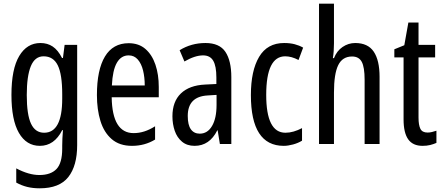

<svg xmlns="http://www.w3.org/2000/svg" viewBox="-20 -780 2398 1040"><path d="M199 -547Q237 -547 265.5 -528Q294 -509 316 -466H321L330 -537H398V6Q398 118 350 179Q302 240 195 240Q158 240 127.5 232.5Q97 225 68 209V132Q136 168 193 168Q255 168 286 135.5Q317 103 317 25V9Q317 -8 318 -29.5Q319 -51 321 -75H317Q274 10 196 10Q123 10 82.5 -60Q42 -130 42 -266Q42 -406 84 -476.5Q126 -547 199 -547ZM216 -475Q169 -475 147 -421.5Q125 -368 125 -265Q125 -159 148 -110Q171 -61 219 -61Q317 -61 317 -245V-270Q317 -377 293 -426Q269 -475 216 -475Z M677 -546Q732 -546 768 -514.5Q804 -483 822 -429.5Q840 -376 840 -309V-253H585Q588 -59 704 -59Q733 -59 761.5 -68Q790 -77 820 -96V-24Q764 10 695 10Q627 10 585 -26.5Q543 -63 524 -125Q505 -187 505 -265Q505 -402 548.5 -474Q592 -546 677 -546ZM677 -480Q636 -480 613 -440Q590 -400 586 -317H764Q764 -361 755 -398Q746 -435 726.5 -457.5Q707 -480 677 -480Z M1093 -547Q1169 -547 1201 -499Q1233 -451 1233 -362V0H1171L1159 -74H1157Q1115 10 1034 10Q993 10 966 -12.5Q939 -35 926.5 -71.5Q914 -108 914 -150Q914 -230 960 -274Q1006 -318 1091 -322L1152 -325V-360Q1152 -422 1135 -451Q1118 -480 1080 -480Q1036 -480 979 -447L953 -508Q1016 -547 1093 -547ZM1105 -263Q997 -257 997 -152Q997 -103 1014 -79.5Q1031 -56 1062 -56Q1104 -56 1128.5 -97.5Q1153 -139 1153 -212V-266Z M1517 10Q1339 10 1339 -265Q1339 -397 1383.5 -472Q1428 -547 1519 -547Q1551 -547 1576 -540.5Q1601 -534 1622 -522L1597 -455Q1559 -475 1525 -475Q1422 -475 1422 -266Q1422 -61 1526 -61Q1548 -61 1570.5 -67.5Q1593 -74 1616 -86V-18Q1595 -5 1567.5 2.5Q1540 10 1517 10Z M1789 -545Q1789 -501 1783 -465H1789Q1804 -504 1835.5 -525.5Q1867 -547 1904 -547Q1973 -547 2004.5 -500Q2036 -453 2036 -364V0H1955V-348Q1955 -416 1939.5 -445Q1924 -474 1887 -474Q1835 -474 1812 -427Q1789 -380 1789 -279V0H1708V-760H1789Z M2296 -62Q2308 -62 2320 -65Q2332 -68 2344 -72V-6Q2328 1 2310 5.5Q2292 10 2269 10Q2216 10 2191 -25.5Q2166 -61 2166 -133V-469H2116V-513L2170 -535L2192 -658H2247V-537H2337V-469H2247V-143Q2247 -103 2257 -82.5Q2267 -62 2296 -62Z"/></svg>

Font: Noto Sans Tamil ExtraCondensed
Style: Regular
Weight: 400
Width: 2
Designer: Jelle Bosma - Monotype Design Team
Foundry: Monotype Imaging Inc.
Version: Version 2.004; ttfautohint (v1.8.4.7-5d5b)